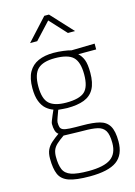

<svg xmlns="http://www.w3.org/2000/svg" viewBox="-142 -805 784 1117"><g transform="rotate(-15 250.5 -246.5)"><path d="M256 239Q173 239 130.5 224Q88 209 73 174Q58 139 58 80Q58 47 68 26Q78 5 97 -12Q116 -29 143 -48Q131 -56 126 -73Q121 -90 121 -113Q121 -119 126 -132Q131 -145 138 -161.5Q145 -178 151 -191Q128 -199 108.5 -216Q89 -233 77 -264Q65 -295 65 -343Q65 -403 85.5 -439.5Q106 -476 144.5 -493Q183 -510 236 -510Q265 -510 295.5 -506Q326 -502 342 -497L482 -500V-465H374Q393 -448 403.5 -421.5Q414 -395 414 -343Q414 -282 394 -246Q374 -210 334 -194.5Q294 -179 232 -179Q226 -179 206.5 -180.5Q187 -182 178 -183Q171 -164 163 -142Q155 -120 155 -113Q155 -95 158.5 -84Q162 -73 174.5 -67.5Q187 -62 215 -60.5Q243 -59 292 -59Q354 -59 393 -49Q432 -39 450.5 -8Q469 23 469 85Q469 166 418.5 202.5Q368 239 256 239ZM257 207Q350 207 391 178Q432 149 432 85Q432 34 417.5 10.5Q403 -13 372 -20Q341 -27 290 -27Q280 -27 260.5 -27.5Q241 -28 220 -28.5Q199 -29 184.5 -29.5Q170 -30 169 -30Q140 -10 123.5 5.5Q107 21 100.5 38Q94 55 94 79Q94 126 106 154.5Q118 183 153 195Q188 207 257 207ZM235 -211Q314 -211 345.5 -239.5Q377 -268 377 -343Q377 -418 345.5 -448Q314 -478 235 -478Q165 -478 133 -448Q101 -418 101 -343Q101 -268 133 -239.5Q165 -211 235 -211ZM120 -600 241 -732H269L391 -600H348L256 -700L163 -600Z"/></g></svg>

Font: Cairo Play ExtraLight
Style: Regular
Weight: 250
Version: Version 3.119